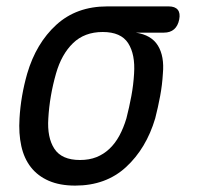

<svg xmlns="http://www.w3.org/2000/svg" viewBox="-20 -570 640 600"><path d="M492 -468H404Q453 -461 473.5 -427.5Q494 -394 489 -340Q487 -305 480.5 -270Q474 -235 465 -200Q437 -106 374 -48Q311 10 215 10Q167 10 132.5 -5Q98 -20 76.5 -47.5Q55 -75 46.5 -114Q38 -153 41 -200Q43 -235 49 -270Q55 -305 65 -340Q93 -435 156 -492.5Q219 -550 315 -550H507Q527 -550 535.5 -539.5Q544 -529 540 -509Q536 -489 524 -478.5Q512 -468 492 -468ZM230 -70Q259 -70 281.5 -79Q304 -88 322 -105Q340 -122 353 -146Q366 -170 375 -200Q384 -235 390.5 -270Q397 -305 399 -340Q403 -400 380.5 -435Q358 -470 301 -470Q244 -470 208 -435Q172 -400 155 -340Q145 -305 139 -270Q133 -235 131 -200Q127 -140 150 -105Q173 -70 230 -70Z"/></svg>

Font: Maple Mono Normal NL
Style: Italic
Weight: 400
Italic angle: -10°
Monospace: yes
Designer: subframe7536
Version: Version 7.000